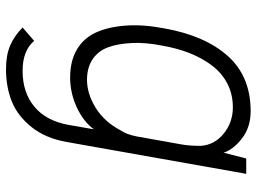

<svg xmlns="http://www.w3.org/2000/svg" viewBox="-124 -480 826 617"><g transform="rotate(90 288.5 -171.0)"><path d="M488.8 -549.8H538.1L436 25.9Q424.3 94.2 388.4 139.4Q352.5 184.6 305.9 203.4Q259.3 222.2 202.1 222.2Q157.7 222.2 126.7 209.2Q95.7 196.3 67.9 168.9L110.8 131.8Q142.6 168.9 207 168.9Q276.4 168.9 322 131.3Q367.7 93.8 380.9 21L395 -60.1Q370.6 -26.9 325.2 -5.6Q279.8 15.6 231 16.1Q177.2 16.6 139.9 -4.9Q102.5 -26.4 84.2 -66.2Q65.9 -106 61.8 -162.1Q57.6 -218.3 70.8 -287.1Q94.2 -418 159.9 -491Q225.6 -564 336.9 -564Q387.7 -564 423.6 -536.6Q459.5 -509.3 470.2 -477.1ZM235.8 -38.1Q280.8 -38.1 325.9 -65.9Q371.1 -93.8 398.9 -147Q411.6 -165 418 -198.2L443.8 -342.8Q448.2 -366.7 448.2 -403.8Q445.3 -447.3 409.2 -477.1Q373 -506.8 324.2 -506.8Q282.7 -506.8 248.5 -489.3Q214.4 -471.7 190.4 -440.2Q166.5 -408.7 150.4 -368.2Q134.3 -327.6 126 -278.8Q115.7 -227.5 117.7 -183.3Q119.6 -139.2 131.1 -106.9Q142.6 -74.7 169.4 -56.4Q196.3 -38.1 235.8 -38.1Z"/></g></svg>

Font: Stilu Light
Style: Italic
Weight: 300
Italic angle: -10°
Designer: Genilson Lima Santos
Foundry: Genilson Lima Santos
Version: Version 1.200;PS 001.200;hotconv 1.0.88;makeotf.lib2.5.64775